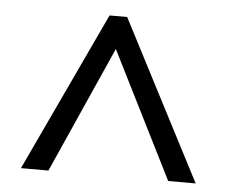

<svg xmlns="http://www.w3.org/2000/svg" viewBox="-40 -765 653 543"><g transform="rotate(5 286.0 -493.0)"><path d="M38 -267 250 -719H300L534 -267H456L276 -626L116 -267Z"/></g></svg>

Font: Noto Sans Meroitic
Style: Regular
Weight: 400
Designer: Monotype Design Team
Foundry: Monotype Imaging Inc.
Version: Version 2.002; ttfautohint (v1.8.4.7-5d5b)